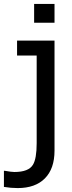

<svg xmlns="http://www.w3.org/2000/svg" viewBox="-63 -752 365 979"><path d="M24 -545H215V16Q215 108 166 157.5Q117 207 27 207Q-7 207 -43 201V119H-38Q-4 125 10 125Q83 125 105 88Q124 57 124 -22V-469H24ZM111 -732H215V-636H111Z"/></svg>

Font: Yekan
Style: Regular
Weight: 400
Designer: ParsMizban Co
Foundry: ParsMizban Co
Version: Version 2.000